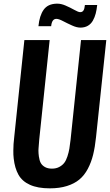

<svg xmlns="http://www.w3.org/2000/svg" viewBox="-20 -1031 607 1061"><path d="M426.3 -878.4Q425.3 -878.4 424.8 -878.4Q403.8 -878.4 378.4 -890.1Q352.1 -901.9 328.4 -914.3Q304.7 -926.8 291.5 -926.8Q266.6 -926.8 262.7 -886.2H192.4Q198.2 -944.8 221.2 -977.1Q244.1 -1009.3 292 -1010.7Q293.9 -1010.7 295.4 -1010.7Q316.9 -1011.2 341.8 -1000.5Q368.7 -988.8 390.4 -976.6Q412.1 -964.4 421.9 -963.9Q434.6 -963.4 440.9 -972.7Q447.3 -981.9 449.2 -1003.4H517.1Q514.2 -976.6 508.8 -955.8Q503.4 -935.1 493.2 -917Q482.9 -898.9 466.1 -888.9Q449.2 -878.9 426.3 -878.4ZM255.4 9.8Q188.5 9.8 145.3 -9.8Q102.1 -29.3 81.8 -65.9Q61.5 -102.5 55.7 -155.3Q53.2 -176.3 53.7 -199.7Q53.7 -234.4 58.6 -273.4L114.7 -809.6H254.4L196.8 -259.8Q193.8 -230.5 192.9 -210Q192.4 -204.6 192.4 -199.2Q192.4 -183.1 194.8 -166.5Q197.8 -144 205.3 -130.4Q212.9 -116.7 228.5 -107.9Q244.1 -99.1 267.1 -99.1Q290 -99.1 307.1 -108.2Q324.2 -117.2 334.7 -130.6Q345.2 -144 352.5 -166.5Q359.9 -189 363.3 -209.5Q366.7 -230 370.1 -259.8L427.7 -809.6H567.4L510.7 -273.4Q504.9 -217.8 494.6 -176Q484.4 -134.3 465.3 -98.1Q446.3 -62 418.7 -39.1Q391.1 -16.1 350.1 -3.2Q309.1 9.8 255.4 9.8Z"/></svg>

Font: Oswald
Style: Medium
Weight: 500
Designer: Vernon Adams
Foundry: Vernon Adams
Version: 3.0; ttfautohint (v0.94.23-7a4d-dirty) -l 8 -r 50 -G 150 -x 